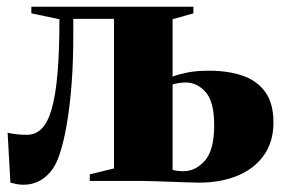

<svg xmlns="http://www.w3.org/2000/svg" viewBox="-20 -522 825 554"><path d="M47 11Q36 11 26.8 9Q17.5 7 10 5L2 -139Q12 -136.5 26.2 -134.8Q40.5 -133 57.5 -133Q82.5 -133 100.2 -150.8Q118 -168.5 129.2 -207.8Q140.5 -247 146 -310.8Q151.5 -374.5 151.5 -466.5L70.5 -483.5V-502.5H538V-483.5L478 -466.5V-301Q497 -308 522 -313Q547 -318 583.5 -318Q637.5 -318 679.5 -303.8Q721.5 -289.5 745.2 -256.8Q769 -224 769 -168.5Q769 -113.5 742 -74.8Q715 -36 666.5 -15.5Q618 5 553.5 5Q542.5 5 520.5 4.2Q498.5 3.5 472.5 2.5Q446.5 1.5 423.2 0.8Q400 0 385.5 0H239V-19L309 -36V-467.5H191.5V-421.5Q191.5 -346 187 -285.2Q182.5 -224.5 175.2 -178.8Q168 -133 159.5 -102Q151 -71 143 -54Q129 -24 104.2 -6.5Q79.5 11 47 11ZM509 -28Q544.5 -28 571.2 -58.5Q598 -89 598 -160.5Q598 -229 573.2 -256.5Q548.5 -284 516 -284Q506.5 -284 495 -282.2Q483.5 -280.5 478 -278V-32Q483 -30 492 -29Q501 -28 509 -28Z"/></svg>

Font: Merriweather 144pt Black
Style: Regular
Weight: 900
Version: Version 2.100